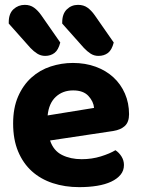

<svg xmlns="http://www.w3.org/2000/svg" viewBox="-20 -755 583 790"><path d="M186 -177Q200 -135 235 -117.5Q270 -100 316 -100Q358 -100 395 -111.5Q432 -123 455 -137Q470 -127 480 -111Q490 -95 490 -76Q490 -53 476 -36Q462 -19 437.5 -7.5Q413 4 379.5 9.5Q346 15 306 15Q247 15 197 -1.5Q147 -18 111 -50.5Q75 -83 54.5 -132Q34 -181 34 -247Q34 -311 54.5 -358Q75 -405 109.5 -436Q144 -467 188.5 -481.5Q233 -496 280 -496Q331 -496 373.5 -480.5Q416 -465 446.5 -437Q477 -409 494 -370Q511 -331 511 -285Q511 -253 494 -237Q477 -221 446 -216ZM281 -383Q238 -383 209.5 -356.5Q181 -330 176 -280L367 -311Q365 -337 344 -360Q323 -383 281 -383ZM16 -658V-664Q16 -699 35.5 -717Q55 -735 82 -735Q104 -735 120 -723.5Q136 -712 150 -692L228 -580Q220 -549 204 -537Q188 -525 166 -525Q148 -525 133 -534.5Q118 -544 105 -558ZM236 -658V-663Q236 -698 255 -716.5Q274 -735 301 -735Q324 -735 340 -723.5Q356 -712 370 -692L448 -580Q440 -549 424 -537Q408 -525 385 -525Q367 -525 352.5 -534.5Q338 -544 325 -558Z"/></svg>

Font: Baloo 2
Style: Bold
Weight: 700
Designer: Sarang Kulkarni and Ek Type
Foundry: Ek Type
Version: Version 1.640;hotconv 1.0.111;makeotfexe 2.5.65597; ttfautoh